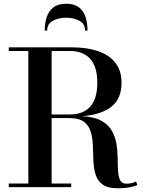

<svg xmlns="http://www.w3.org/2000/svg" viewBox="-20 -1004 778 1030"><path d="M436.5 -840Q436.5 -876 406 -892.5Q375.5 -909 335 -909Q294.5 -909 263.8 -892.5Q233 -876 233 -840H220Q220 -879 230.5 -911.8Q241 -944.5 266 -964.2Q291 -984 335 -984Q378.5 -984 403.8 -964.2Q429 -944.5 439.2 -911.8Q449.5 -879 449.5 -840ZM27 -19.5H132V-730.5H27V-750H367Q446 -750 505.8 -729.8Q565.5 -709.5 598.8 -667.2Q632 -625 632 -560Q632 -474 577.2 -431.2Q522.5 -388.5 421.5 -380.5Q486 -377.5 523.8 -356.2Q561.5 -335 580 -302.5Q598.5 -270 604.8 -232Q611 -194 611.2 -156.2Q611.5 -118.5 613.2 -87.2Q615 -56 624.5 -37.2Q634 -18.5 658.5 -18.5Q674.5 -18.5 687.2 -21.8Q700 -25 710 -30L717 -11.5Q705 -5 676.8 0.5Q648.5 6 612 6Q558 6.5 530.5 -14Q503 -34.5 492.8 -68Q482.5 -101.5 481 -141.8Q479.5 -182 478.2 -222.2Q477 -262.5 467.2 -296Q457.5 -329.5 431 -350Q404.5 -370.5 352 -370.5H257V-19.5H362V0H27ZM354.5 -730.5H257V-390H354.5Q426.5 -390 464.2 -432.2Q502 -474.5 502 -560Q502 -645.5 464.2 -688Q426.5 -730.5 354.5 -730.5Z"/></svg>

Font: Bodoni* 11pt Medium
Style: Regular
Weight: 500
Version: Version 2.3